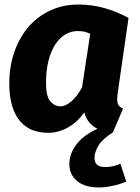

<svg xmlns="http://www.w3.org/2000/svg" viewBox="-20 -569 619 847"><path d="M499 -157Q498 -149 497.5 -142.5Q497 -136 497 -131Q497 -114 503 -105Q509 -96 523 -90L478 15Q432 44 414.5 73Q397 102 397 128Q397 168 444 168Q464 168 482 163.5Q500 159 511 153L537 232Q509 244 476.5 251Q444 258 417 258Q355 258 320.5 230Q286 202 286 154Q286 110 316.5 69Q347 28 410 -1Q366 -22 352 -73Q320 -29 278.5 -6Q237 17 192 17Q154 17 122.5 4.5Q91 -8 68.5 -34.5Q46 -61 33.5 -102Q21 -143 21 -199Q21 -278 44.5 -343Q68 -408 108.5 -453.5Q149 -499 204.5 -524Q260 -549 325 -549Q386 -549 440.5 -533.5Q495 -518 547 -490ZM247 -100Q270 -100 296 -123Q322 -146 342 -184L378 -420Q363 -427 350.5 -429.5Q338 -432 321 -432Q295 -432 270 -418Q245 -404 225.5 -375.5Q206 -347 194.5 -303.5Q183 -260 183 -202Q183 -144 202 -122Q221 -100 247 -100Z"/></svg>

Font: Szlgxwxxxixliatcpuztgldltzi
Style: Regular
Weight: 700
Italic angle: -8°
Designer: Carrois Corporate & Edenspiekermann
Foundry: Carrois Corporate GbR & Edenspiekermann AG
Version: Version 2.001